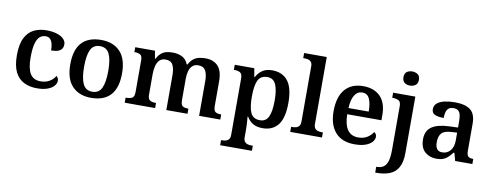

<svg xmlns="http://www.w3.org/2000/svg" viewBox="-76 -1174 4674 1822"><g transform="rotate(10 2261.0 -263.0)"><path d="M290 10Q220 10 165.5 -17Q111 -44 80.5 -104.5Q50 -165 50 -266Q50 -373 81.5 -434.5Q113 -496 166.5 -522Q220 -548 287 -548Q342 -548 385 -535Q428 -522 452 -498.5Q476 -475 476 -444Q476 -422 465.5 -404.5Q455 -387 430 -377Q405 -367 362 -367Q362 -401 355.5 -429Q349 -457 333 -474Q317 -491 289 -491Q257 -491 233 -471Q209 -451 195.5 -402.5Q182 -354 182 -267Q182 -163 213 -112Q244 -61 314 -61Q363 -61 400 -83Q437 -105 454 -138Q464 -131 469.5 -119.5Q475 -108 475 -95Q475 -70 455.5 -46Q436 -22 395 -6Q354 10 290 10Z M812 10Q697 10 630.5 -59.5Q564 -129 564 -270Q564 -410 627.5 -479Q691 -548 815 -548Q931 -548 997 -478.5Q1063 -409 1063 -270Q1063 -129 999.5 -59.5Q936 10 812 10ZM814 -49Q878 -49 904 -105Q930 -161 930 -270Q930 -379 903.5 -433.5Q877 -488 813 -488Q749 -488 723 -433.5Q697 -379 697 -270Q697 -161 723.5 -105Q750 -49 814 -49Z M1136 0V-49H1142Q1177 -49 1198.5 -60.5Q1220 -72 1220 -119V-423Q1220 -466 1199.5 -477.5Q1179 -489 1146 -489H1143V-536H1333L1346 -461H1351Q1371 -499 1394.5 -517.5Q1418 -536 1445 -542Q1472 -548 1503 -548Q1555 -548 1594.5 -528Q1634 -508 1652 -461H1660Q1680 -499 1705 -517.5Q1730 -536 1759 -542Q1788 -548 1819 -548Q1896 -548 1939.5 -502Q1983 -456 1983 -354V-119Q1983 -73 2001.5 -61Q2020 -49 2054 -49H2057V0H1853V-335Q1853 -400 1833 -435.5Q1813 -471 1763 -471Q1728 -471 1706.5 -451Q1685 -431 1676 -398Q1667 -365 1667 -326V-120Q1667 -73 1685.5 -61Q1704 -49 1738 -49H1741V0H1537V-335Q1537 -400 1517.5 -435.5Q1498 -471 1448 -471Q1411 -471 1389.5 -449.5Q1368 -428 1359 -391.5Q1350 -355 1350 -313V-115Q1350 -72 1371.5 -60.5Q1393 -49 1426 -49H1429V0Z M2098 240V191H2108Q2126 191 2143.5 186.5Q2161 182 2172.5 168Q2184 154 2184 125V-418Q2184 -463 2162 -475Q2140 -487 2111 -487H2102V-536H2290L2305 -453H2309Q2331 -495 2367.5 -520.5Q2404 -546 2462 -546Q2561 -546 2613.5 -479Q2666 -412 2666 -268Q2666 -122 2614 -55.5Q2562 11 2465 11Q2407 11 2371 -11.5Q2335 -34 2313 -72H2307Q2309 -55 2310.5 -33Q2312 -11 2313 10Q2314 31 2314 46V125Q2314 154 2325.5 168Q2337 182 2354 186.5Q2371 191 2389 191H2404V240ZM2429 -59Q2486 -59 2510 -111.5Q2534 -164 2534 -267Q2534 -369 2510 -422Q2486 -475 2428 -475Q2362 -475 2338 -422.5Q2314 -370 2314 -267Q2314 -163 2338 -111Q2362 -59 2429 -59Z M2731 0V-49H2744Q2761 -49 2778.5 -53.5Q2796 -58 2807.5 -72.5Q2819 -87 2819 -115V-648Q2819 -675 2807.5 -689Q2796 -703 2778.5 -707Q2761 -711 2744 -711H2731V-760H2949V-115Q2949 -87 2960.5 -72.5Q2972 -58 2989.5 -53.5Q3007 -49 3024 -49H3037V0Z M3351 10Q3230 10 3166 -62Q3102 -134 3102 -265Q3102 -404 3164 -476Q3226 -548 3339 -548Q3444 -548 3504 -487.5Q3564 -427 3564 -308V-259H3234Q3237 -155 3272.5 -107.5Q3308 -60 3374 -60Q3426 -60 3462 -83Q3498 -106 3516 -137Q3527 -131 3533.5 -120Q3540 -109 3540 -94Q3540 -69 3519.5 -45Q3499 -21 3457 -5.5Q3415 10 3351 10ZM3431 -319Q3431 -396 3410.5 -441.5Q3390 -487 3341 -487Q3294 -487 3267 -444Q3240 -401 3236 -319Z M3592 240V184H3599Q3635 184 3660.5 167.5Q3686 151 3699 111.5Q3712 72 3712 3V-420Q3712 -465 3688 -476Q3664 -487 3631 -487H3628V-536H3842V8Q3842 97 3812.5 148Q3783 199 3730.5 219.5Q3678 240 3611 240ZM3773 -630Q3742 -630 3720.5 -646Q3699 -662 3699 -698Q3699 -735 3720.5 -750.5Q3742 -766 3773 -766Q3803 -766 3825.5 -750.5Q3848 -735 3848 -698Q3848 -662 3825.5 -646Q3803 -630 3773 -630Z M4140 10Q4074 10 4029 -29.5Q3984 -69 3984 -151Q3984 -232 4040 -271Q4096 -310 4209 -314L4292 -317V-374Q4292 -408 4287 -434.5Q4282 -461 4266.5 -476Q4251 -491 4218 -491Q4188 -491 4171.5 -477Q4155 -463 4148.5 -438.5Q4142 -414 4142 -383Q4085 -383 4055.5 -397.5Q4026 -412 4026 -448Q4026 -484 4052.5 -506Q4079 -528 4123.5 -538Q4168 -548 4222 -548Q4322 -548 4372 -509.5Q4422 -471 4422 -377V-120Q4422 -78 4435.5 -63.5Q4449 -49 4483 -49H4486V0H4320L4300 -75H4292Q4270 -48 4250.5 -29Q4231 -10 4205 0Q4179 10 4140 10ZM4183 -59Q4233 -59 4262.5 -95Q4292 -131 4292 -191V-268L4240 -265Q4170 -262 4143.5 -232.5Q4117 -203 4117 -146Q4117 -59 4183 -59Z"/></g></svg>

Font: Noto Serif Vithkuqi SemiBold
Style: Regular
Weight: 600
Version: Version 1.005